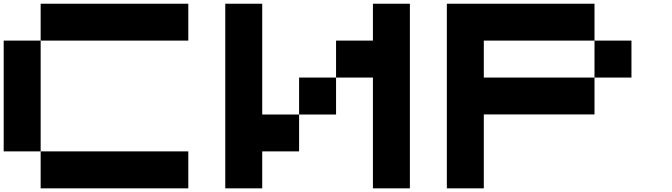

<svg xmlns="http://www.w3.org/2000/svg" viewBox="-20 -820 3641 1040"><path d="M1000 200.2H200.2V0H1000ZM0 -600.1H200.2V0H0ZM1000 -799.8V-600.1H200.2V-799.8Z M1400.4 0V200.2H1200.2V-799.8H1400.4V-199.7H1600.1V0ZM1800.3 -199.7H1600.1V-399.9H1800.3ZM2200.2 200.2H2000V-399.9H1800.3V-600.1H2000V-799.8H2200.2Z M2600.6 -600.1V-399.9H3200.2V-200.2H2600.6V200.2H2400.4V-799.8H3200.2V-600.1ZM3200.2 -600.1H3400.4V-399.9H3200.2Z"/></svg>

Font: QuinqueFive
Style: Regular
Weight: 400
Monospace: yes
Designer: GGBotNet
Foundry: GGBotNet
Version: 1.1